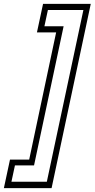

<svg xmlns="http://www.w3.org/2000/svg" viewBox="-87 -770 488 990"><path d="M179 200H-67L-35.5 53H63.5L202.5 -603H103.5L135 -750H381ZM154.5 167 343 -718.5H160L142 -634.5H241L88.5 83H-10L-28 167Z"/></svg>

Font: Tourney Expanded Light
Style: Italic
Weight: 300
Width: 7
Italic angle: -12°
Designer: Tyler Finck
Foundry: Etcetera Type Co
Version: Version 1.010; ttfautohint (v1.8.3)